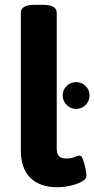

<svg xmlns="http://www.w3.org/2000/svg" viewBox="-20 -774 394 802"><path d="M219 8Q146 8 106.5 -31.5Q67 -71 67 -145V-721Q67 -737 81 -745.5Q95 -754 128 -754H156Q188 -754 202.5 -745.5Q217 -737 217 -721V-155Q217 -131 226.5 -121.5Q236 -112 258 -112Q278 -112 291 -118Q304 -124 312 -124Q321 -124 327 -107Q333 -90 337 -70Q341 -50 341 -40Q341 -26 322 -15.5Q303 -5 275 1.5Q247 8 219 8ZM298 -319Q275 -319 258.5 -335.5Q242 -352 242 -375Q242 -399 258.5 -415Q275 -431 298 -431Q321 -431 337.5 -415Q354 -399 354 -375Q354 -352 337.5 -335.5Q321 -319 298 -319Z"/></svg>

Font: Asap Semi Expanded
Style: Bold
Weight: 700
Width: 6
Designer: Pablo Cosgaya
Foundry: Omnibus-Type
Version: Version 3.001; ttfautohint (v1.8.4.7-5d5b)